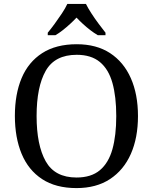

<svg xmlns="http://www.w3.org/2000/svg" viewBox="-20 -951 782 981"><path d="M371 10Q265 10 195 -36Q125 -82 90.5 -165Q56 -248 56 -359Q56 -470 90.5 -552Q125 -634 195.5 -679.5Q266 -725 372 -725Q473 -725 542.5 -679.5Q612 -634 648.5 -551.5Q685 -469 685 -358Q685 -247 648.5 -164.5Q612 -82 542 -36Q472 10 371 10ZM371 -44Q446 -44 490.5 -81.5Q535 -119 554.5 -189Q574 -259 574 -358Q574 -457 554.5 -527Q535 -597 490.5 -634Q446 -671 372 -671Q260 -671 213.5 -589Q167 -507 167 -358Q167 -210 213.5 -127Q260 -44 371 -44ZM224 -784Q240 -803 259 -829Q278 -855 296 -882Q314 -909 324 -931H419Q430 -909 447.5 -882Q465 -855 484.5 -829Q504 -803 519 -784V-771H480Q461 -782 441.5 -797Q422 -812 404 -828.5Q386 -845 371 -861Q356 -845 338 -828.5Q320 -812 301 -797Q282 -782 263 -771H224Z"/></svg>

Font: Noto Serif Tibetan
Style: Regular
Weight: 400
Designer: Monotype Design Team
Foundry: Monotype Imaging Inc.
Version: Version 2.103